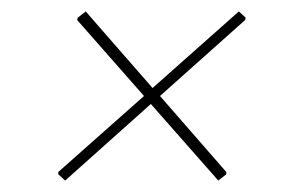

<svg xmlns="http://www.w3.org/2000/svg" viewBox="-20 -438 521 336"><path d="M398 -418 410 -407 409 -403 260 -270 376 -137V-133L362 -122L244 -256L94 -122L82 -133V-137L232 -270L115 -403L116 -407L130 -418L247 -284Z"/></svg>

Font: Alegreya Sans SC Thin
Style: Italic
Weight: 100
Italic angle: -7°
Designer: Juan Pablo del Peral
Foundry: Huerta Tipografica
Version: Version 2.007